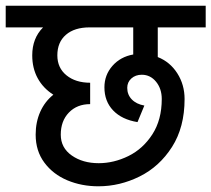

<svg xmlns="http://www.w3.org/2000/svg" viewBox="-55 -658 741 673"><path d="M666 -562H498V-458Q541 -441 566.5 -401Q592 -361 592 -311Q592 -212 548 -143Q504 -74 434.5 -39.5Q365 -5 290 -5Q231 -5 181 -26Q131 -47 100.5 -88Q70 -129 70 -186Q70 -230 86 -266Q102 -302 132 -326Q96 -349 77 -384Q58 -419 58 -464Q58 -524 96 -562H-35V-638H666ZM412 -562H259Q206 -562 176 -536Q146 -510 146 -464Q146 -420 178 -394Q210 -368 261 -368V-293Q215 -293 186.5 -263.5Q158 -234 158 -186Q158 -140 196.5 -113Q235 -86 291 -86Q344 -86 395 -111Q446 -136 479 -187Q512 -238 512 -311Q512 -347 492 -371.5Q472 -396 442 -396Q420 -396 405.5 -383Q391 -370 391 -350Q391 -326 407 -309.5Q423 -293 451 -288L427 -230Q372 -239 341.5 -271Q311 -303 311 -352Q311 -395 339 -427Q367 -459 412 -467Z"/></svg>

Font: Akshar
Style: Regular
Weight: 400
Designer: Tall Chai
Foundry: Tall Chai
Version: Version 1.000